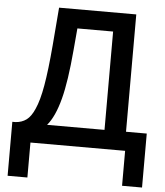

<svg xmlns="http://www.w3.org/2000/svg" viewBox="-59 -762 854 996"><g transform="rotate(5 368.0 -264.0)"><path d="M121 182V0H614V182H718V-99H610V-710H208L192 -513Q181 -382 167 -302Q153 -222 133 -178Q115 -136 91 -118.5Q67 -101 34 -99H18V182ZM264 -242Q288 -333 302 -497L312 -611H498V-99H199Q239 -146 264 -242Z"/></g></svg>

Font: RT Raleway SemiBold
Style: Regular
Weight: 400
Designer: Matt McInerney, Pablo Impallari, Rodrigo Fuenzalida — Edited by Milan Moffatt in April 2016
Foundry: Matt McInerney, Pablo Impallari, Rodrigo Fuenzalida — Edited by Milan Moffatt in April 2016
Version: Version 3.001